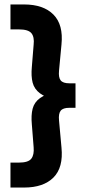

<svg xmlns="http://www.w3.org/2000/svg" viewBox="-20 -746 382 862"><path d="M88 96H27V-16H65Q107 -16 120.5 -33.5Q134 -51 131 -85L123 -187Q119 -229 126.5 -258Q134 -287 159.5 -305.5Q185 -324 233 -334V-296Q185 -308 159.5 -327Q134 -346 126.5 -375Q119 -404 123 -446L131 -545Q135 -580 121 -597Q107 -614 65 -614H27V-726H88Q175 -726 220 -680.5Q265 -635 256 -546L245 -429Q242 -398 252.5 -385Q263 -372 291 -372H319V-262H291Q263 -262 252.5 -249Q242 -236 245 -205L256 -84Q265 6 220 51Q175 96 88 96Z"/></svg>

Font: Outfit-Bold
Style: Bold
Weight: 700
Designer: Rodrigo Fuenzalida
Foundry: fragTYPE
Version: Version 1.000